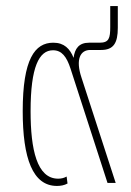

<svg xmlns="http://www.w3.org/2000/svg" viewBox="-20 -604 432 634"><path d="M168 10C180 10 192 8 203 2L200 -21C191 -16 182 -14 172 -14C102 -14 81 -110 81 -237C81 -383 109 -438 155 -438C184 -438 200 -417 213 -377L335 0H362L249 -348C229 -408 245 -439 278 -439H314C355 -439 369 -462 369 -512V-584H344V-515C344 -478 340 -463 309 -463H274C241 -463 227 -444 223 -413C211 -443 192 -463 156 -463C95 -463 55 -409 55 -237C55 -81 88 10 168 10Z"/></svg>

Font: Noto Sans Thai Cond Thin
Style: Regular
Weight: 100
Width: 3
Designer: Monotype Design Team
Foundry: Monotype Imaging Inc.
Version: Version 2.002